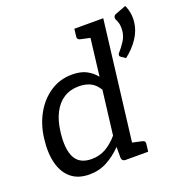

<svg xmlns="http://www.w3.org/2000/svg" viewBox="-136 -878 958 1005"><g transform="rotate(-20 343.0 -375.5)"><path d="M194 7Q132 7 93 -25Q54 -57 39 -115.5Q24 -174 34 -252Q43 -326 76.5 -385.5Q110 -445 163.5 -480.5Q217 -516 285 -516Q332 -516 363 -500Q394 -484 417 -456L451 -737H540L450 0H397Q377 0 375 -19V-80Q337 -41 292.5 -17Q248 7 194 7ZM232 -65Q276 -65 311 -85Q346 -105 378 -142L408 -387Q388 -420 360.5 -433Q333 -446 297 -446Q249 -446 213.5 -423.5Q178 -401 155.5 -357.5Q133 -314 126 -252Q115 -161 140 -113Q165 -65 232 -65ZM481 -737 461 -659 388 -675Q380 -677 376.5 -682Q373 -687 374 -696L379 -737ZM420 0 440 -78 513 -62Q522 -60 525 -55Q528 -50 527 -41L522 0ZM612 -736 670 -758Q681 -734 684.5 -710Q688 -686 685 -662Q680 -617 652.5 -575.5Q625 -534 581 -500L556 -517Q550 -521 551 -528Q551 -532 553 -535Q555 -538 557 -540Q575 -560 591.5 -585.5Q608 -611 611 -639Q613 -655 611 -672Q609 -689 599 -708Q598 -710 597.5 -713Q597 -716 597 -719Q599 -732 612 -736Z"/></g></svg>

Font: Aleo
Style: Italic
Weight: 400
Italic angle: -7°
Designer: Alessio Laiso
Foundry: Alessio Laiso
Version: Version 2.001;gftools[0.9.29]